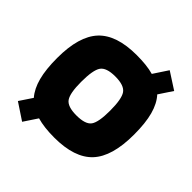

<svg xmlns="http://www.w3.org/2000/svg" viewBox="-210 -849 1066 1066"><g transform="rotate(45 322.5 -316.0)"><path d="M134 75 36 10 86 -65Q53 -103 37 -163.5Q21 -224 21 -314Q21 -484 92.5 -560.5Q164 -637 322 -637Q361 -637 394 -633.5Q427 -630 455 -622L511 -707L610 -643L557 -563Q591 -526 607.5 -465.5Q624 -405 624 -314Q624 -142 552.5 -65.5Q481 11 322 11Q282 11 248.5 7Q215 3 187 -5ZM209 -314Q209 -225 230.5 -194Q252 -163 322 -163Q393 -163 414.5 -193.5Q436 -224 436 -314Q436 -406 414 -437.5Q392 -469 322 -469Q252 -469 230.5 -437.5Q209 -406 209 -314Z"/></g></svg>

Font: Blinker ExtraBold
Style: Regular
Weight: 800
Designer: Juergen Huber
Foundry: supertype
Version: Version 1.017;hotconv 1.0.117;makeotfexe 2.5.65602